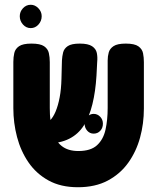

<svg xmlns="http://www.w3.org/2000/svg" viewBox="-20 -768 660 806"><path d="M307 18Q235 18 183.5 -10.5Q132 -39 99.5 -86.5Q67 -134 51.5 -193Q36 -252 36 -314V-508Q36 -528 40 -545.5Q44 -563 60 -574Q76 -585 112 -585Q149 -585 165 -574Q181 -563 185 -545.5Q189 -528 189 -507V-314Q189 -257 200.5 -217Q212 -177 238.5 -155.5Q265 -134 309 -134Q361 -134 387.5 -158.5Q414 -183 423 -224Q432 -265 432 -315V-514Q432 -532 436.5 -548Q441 -564 457 -574.5Q473 -585 508 -585Q545 -585 561 -573.5Q577 -562 580.5 -544.5Q584 -527 584 -507V-312Q584 -249 568 -190.5Q552 -132 518.5 -85Q485 -38 432.5 -10Q380 18 307 18ZM123 -166 117 -248H158Q175 -248 189 -261.5Q203 -275 213.5 -300Q224 -325 230.5 -359.5Q237 -394 238 -437L240 -514Q241 -532 245 -548Q249 -564 264.5 -574.5Q280 -585 315 -585Q350 -585 366.5 -574Q383 -563 386.5 -545.5Q390 -528 388 -508L385 -450Q381 -384 368 -331Q355 -278 332 -241.5Q309 -205 270.5 -185.5Q232 -166 177 -166ZM373 -207Q357 -207 346 -219.5Q335 -232 335 -250Q335 -266 346.5 -278Q358 -290 373 -290Q389 -290 400.5 -278Q412 -266 412 -249Q412 -231 401 -219Q390 -207 373 -207ZM109 -650Q90 -650 76.5 -665Q63 -680 63 -700Q63 -719 76.5 -733.5Q90 -748 109 -748Q127 -748 141 -733.5Q155 -719 155 -700Q155 -680 141.5 -665Q128 -650 109 -650Z"/></svg>

Font: Fredoka Condensed SemiBold
Style: Regular
Weight: 600
Width: 3
Designer: Ben Nathan
Foundry: Milena B. Brandão, Ben Nathan
Version: Version 2.001